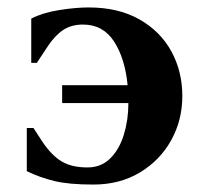

<svg xmlns="http://www.w3.org/2000/svg" viewBox="-20 -486 545 516"><path d="M147 -209V-257H323Q316 -329 286.5 -374.5Q257 -420 203 -420Q173 -420 151.5 -406.5Q130 -393 110 -364L79 -317H64V-436Q95 -452 139.5 -459Q184 -466 218 -466Q298 -466 354.5 -434Q411 -402 440.5 -348Q470 -294 470 -228Q470 -163 440 -109Q410 -55 356 -22.5Q302 10 231 10Q165 10 126 0.5Q87 -9 52 -26V-142H70L94 -105Q119 -68 146 -52Q173 -36 215 -36Q252 -36 276.5 -60.5Q301 -85 313 -124.5Q325 -164 325 -208V-209Z"/></svg>

Font: Spectral
Style: Bold
Weight: 700
Designer: Jean-Baptiste Levee
Foundry: Production Type
Version: Version 2.001